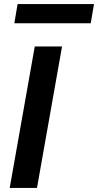

<svg xmlns="http://www.w3.org/2000/svg" viewBox="-20 -930 485 950"><path d="M28 0 152 -700H287L163 0ZM51 -815 67 -910H445L429 -815Z"/></svg>

Font: DM Sans 9pt
Style: Bold Italic
Weight: 700
Italic angle: -10°
Version: Version 4.004;gftools[0.9.30]